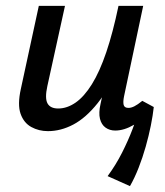

<svg xmlns="http://www.w3.org/2000/svg" viewBox="-20 -438 560 653"><path d="M143 8Q112 8 86.5 -6Q61 -20 50 -51Q39 -82 51 -136L112 -418H201L141 -145Q132 -104 141.5 -86.5Q151 -69 178 -69Q208 -69 237 -89Q266 -109 292.5 -151.5Q319 -194 341.5 -260.5Q364 -327 383 -418H442Q418 -300 385 -218.5Q352 -137 312 -87Q272 -37 229.5 -14.5Q187 8 143 8ZM422 195 346 161Q374 123 395 81.5Q416 40 431 0.5Q446 -39 456 -70L503 -74Q500 -46 493 -11Q486 24 475.5 61Q465 98 451.5 132.5Q438 167 422 195ZM372 6Q353 6 339 -4Q325 -14 320 -34Q315 -54 322 -85L394 -418H467L402 -111Q398 -92 400.5 -81.5Q403 -71 417 -71Q426 -71 437 -76.5Q448 -82 464 -95L503 -74Q469 -33 435.5 -13.5Q402 6 372 6Z"/></svg>

Font: Ysabeau SemiBold
Style: Italic
Weight: 600
Italic angle: -12°
Designer: Christian Thalmann (Catharsis Fonts)
Version: Version 2.002